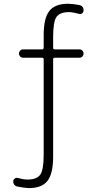

<svg xmlns="http://www.w3.org/2000/svg" viewBox="-20 -760 540 1011"><path d="M73.2 222.7Q49.8 217.8 49.8 194.3Q49.8 186.5 57.1 180.7Q64.5 174.8 72.3 176.8Q104.5 185.5 124 185.5Q172.9 185.5 191.4 160.6Q210 135.7 210 54.7V-447.3Q210 -456.1 201.2 -456.1H101.6Q92.8 -456.1 86.4 -462.4Q80.1 -468.8 80.1 -478Q80.1 -487.3 86.4 -493.7Q92.8 -500 101.6 -500H201.2Q210 -500 210 -508.8V-575.2Q210 -664.1 239.7 -702.1Q269.5 -740.2 337.9 -740.2Q362.3 -740.2 397.5 -733.4Q420.9 -728.5 419.9 -704.1Q419.9 -696.3 413.1 -690.4Q406.2 -684.6 398.4 -686.5Q366.2 -695.3 344.7 -696.3Q295.9 -696.3 277.8 -671.4Q259.8 -646.5 259.8 -565.4V-508.8Q259.8 -500 267.6 -500H398.4Q407.2 -500 413.6 -493.7Q419.9 -487.3 419.9 -478Q419.9 -468.8 413.6 -462.4Q407.2 -456.1 398.4 -456.1H267.6Q259.8 -456.1 259.8 -447.3V65.4Q259.8 154.3 230 192.4Q200.2 230.5 131.8 230.5Q108.4 229.5 73.2 222.7Z"/></svg>

Font: Rounded-X Mgen+ 1m light
Style: Regular
Weight: 200
Designer: [Source Han Sans]
Ryoko NISHIZUKA  (kana & ideographs); Paul D. Hunt (Latin, Greek & Cyrillic); Wenlong ZHANG  (bopomofo
Version: Version 1.059.20150602